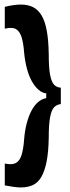

<svg xmlns="http://www.w3.org/2000/svg" viewBox="-20 -726 308 843"><path d="M247 -269Q229 -267 217.5 -255Q206 -243 200 -211.5Q194 -180 194 -121Q193 -60 185 -18.5Q177 23 162.5 49Q148 75 125.5 86Q103 97 71 97Q58 97 39.5 94.5Q21 92 1 88V-8Q33 -1 50 -10.5Q67 -20 75 -46.5Q83 -73 86 -115Q89 -153 97.5 -185Q106 -217 118.5 -240.5Q131 -264 147.5 -278Q164 -292 183 -295V-316Q165 -318 149 -332Q133 -346 120 -369Q107 -392 98.5 -423.5Q90 -455 86 -494Q83 -536 75 -562Q67 -588 50.5 -598Q34 -608 1 -600V-696Q21 -701 39 -703.5Q57 -706 71 -706Q103 -706 125.5 -694.5Q148 -683 163 -657.5Q178 -632 185.5 -590.5Q193 -549 194 -489Q194 -428 200 -397Q206 -366 217.5 -354Q229 -342 247 -341Z"/></svg>

Font: Bricolage Grotesque Condensed SemiBold
Style: Regular
Weight: 600
Width: 3
Designer: Mathieu Triay
Foundry: Atelier Triay
Version: Version 1.000;gftools[0.9.30]